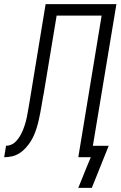

<svg xmlns="http://www.w3.org/2000/svg" viewBox="-60 -755 580 922"><path d="M381 147H316L356 48L376 0H316L428 -680H212L150 -306Q149 -301 148 -296Q147 -291 146 -286Q143 -268 140 -250Q137 -232 133.5 -214Q130 -196 126 -178Q122 -160 116.5 -142Q111 -124 103.5 -106.5Q96 -89 85.5 -73Q75 -57 61.5 -42.5Q48 -28 31.5 -18Q15 -8 -3.5 -4Q-22 0 -40 0L-31 -55Q-20 -55 -9 -59Q2 -63 11 -71Q20 -79 27 -88.5Q34 -98 39.5 -108Q45 -118 49.5 -128.5Q54 -139 57.5 -150Q61 -161 64 -171.5Q67 -182 69 -193Q71 -204 73 -215Q75 -226 77 -237Q80 -256 83.5 -275.5Q87 -295 90 -315L159 -735H499L386 -55H462Z"/></svg>

Font: Iosevka Curly Light Oblique
Style: Regular
Weight: 300
Italic angle: -9°
Monospace: yes
Designer: Belleve Invis
Foundry: Belleve Invis
Version: Version 11.1.0; ttfautohint (v1.8.3)